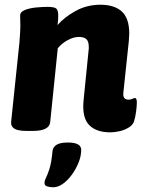

<svg xmlns="http://www.w3.org/2000/svg" viewBox="-20 -551 598 811"><path d="M446 8Q386 8 356 -23.5Q326 -55 333 -127L354 -336Q355 -342 355 -346Q355 -350 355 -353Q355 -376 345 -385.5Q335 -395 313 -395Q291 -395 266 -381.5Q241 -368 224 -347L192 -35Q188 2 119 2H92Q55 2 40 -8Q25 -18 27 -36L62 -371Q63 -387 64.5 -406.5Q66 -426 66 -446Q66 -455 65.5 -464.5Q65 -474 65 -485Q65 -501 85.5 -509Q106 -517 133.5 -519.5Q161 -522 180 -522Q209 -522 217.5 -515Q226 -508 226 -485Q226 -465 223 -445Q250 -477 298 -504Q346 -531 404 -531Q463 -531 494.5 -502.5Q526 -474 526 -408Q526 -401 525 -393Q524 -385 524 -376L501 -159Q498 -130 523 -130Q532 -130 539 -133.5Q546 -137 550 -137Q558 -137 558 -118Q558 -104 555 -80.5Q552 -57 546 -38Q541 -23 524 -12.5Q507 -2 486 3Q465 8 446 8ZM205 240Q191 240 179.5 236.5Q168 233 168 222Q168 212 174 200.5Q180 189 188.5 163.5Q197 138 202 86Q204 70 219 60.5Q234 51 267 51Q323 51 323 82Q323 108 312 135.5Q301 163 283.5 187Q266 211 245.5 225.5Q225 240 205 240Z"/></svg>

Font: Asap ExtraBold
Style: Italic
Weight: 800
Italic angle: -6°
Designer: Pablo Cosgaya
Foundry: Omnibus-Type
Version: Version 3.001; ttfautohint (v1.8.4.7-5d5b)